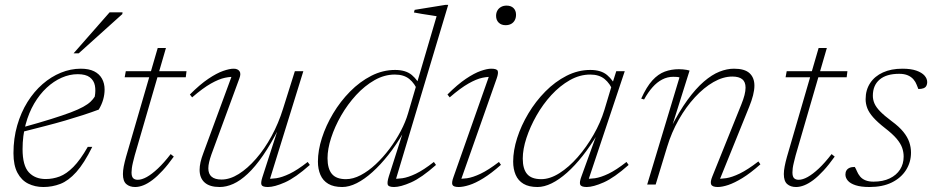

<svg xmlns="http://www.w3.org/2000/svg" viewBox="-20 -740 3746 770"><path d="M291.5 -442.5Q259.5 -442.5 227.5 -428.5Q195.5 -414.5 167.2 -388.2Q139 -362 117.2 -325Q95.5 -288 83 -241.8Q70.5 -195.5 70.5 -142Q70.5 -76 95.5 -49Q120.5 -22 163.5 -22Q192 -22 219.2 -32.2Q246.5 -42.5 274.2 -70.5Q302 -98.5 332 -151H350Q317.5 -85 286 -50Q254.5 -15 222 -2.5Q189.5 10 154 10Q120.5 10 93.2 -3.5Q66 -17 50 -47Q34 -77 34 -125.5Q34 -185 49 -237Q64 -289 90.2 -331Q116.5 -373 150.8 -402.8Q185 -432.5 224.2 -448.5Q263.5 -464.5 304 -464.5Q336.5 -464.5 357.5 -454Q378.5 -443.5 389 -424.5Q399.5 -405.5 399.5 -381Q399.5 -361 393.8 -340.8Q388 -320.5 376 -300.5Q346.5 -289.5 312.8 -278.5Q279 -267.5 241.2 -256.5Q203.5 -245.5 160.8 -234.5Q118 -223.5 71 -211.5L71.5 -229.5Q138.5 -248 185.5 -262.8Q232.5 -277.5 263.5 -289.2Q294.5 -301 313.5 -311.5Q332.5 -322 343 -332Q353.5 -342 360 -352.5Q364.5 -377 360.5 -397.2Q356.5 -417.5 340.2 -430Q324 -442.5 291.5 -442.5ZM275 -526 419.5 -690.5H471.5L470.5 -683.5L295.5 -526Z M480 -430 484.5 -454.5H728L725 -430ZM520.5 -117.5Q516.5 -102 513.2 -88.8Q510 -75.5 508.8 -65.8Q507.5 -56 507.5 -48.5Q507.5 -32 514 -25.5Q520.5 -19 532.5 -19Q548.5 -19 568.8 -30.2Q589 -41.5 613.2 -64.2Q637.5 -87 664.5 -122L677 -112Q653.5 -79 632 -55.8Q610.5 -32.5 591.2 -18Q572 -3.5 554.8 3.2Q537.5 10 522 10Q500 10 486.5 -1.8Q473 -13.5 473 -42Q473 -55.5 476.2 -72.5Q479.5 -89.5 485.5 -111L612.5 -547.5H645.5Z M1032 -28.5 1097 -229.5H1100.5Q1066.5 -162.5 1034.8 -116.5Q1003 -70.5 973.2 -42.8Q943.5 -15 915.5 -2.5Q887.5 10 861 10Q821 10 800.8 -8Q780.5 -26 780.5 -59Q780.5 -73 784.2 -89.8Q788 -106.5 795.5 -126L912.5 -443.5L924 -431.5Q905.5 -433 881.8 -428Q858 -423 826 -405Q794 -387 750.5 -349.5L741.5 -361Q782 -401.5 815.5 -424Q849 -446.5 874.8 -455.5Q900.5 -464.5 917 -464.5Q933 -464.5 940.2 -454.8Q947.5 -445 940 -425.5L828 -121Q822 -104 818.8 -90.2Q815.5 -76.5 815.5 -65Q815.5 -42.5 828.8 -31.2Q842 -20 868.5 -20Q902 -20 937.5 -42.2Q973 -64.5 1007 -103.5Q1041 -142.5 1069 -194Q1097 -245.5 1115 -303.5L1162.5 -454.5H1196.5L1059 -10.5L1047.5 -23.5Q1065 -22 1087.8 -25.2Q1110.5 -28.5 1141.5 -43.2Q1172.5 -58 1214 -90.5L1222.5 -78.5Q1164.5 -27 1122.5 -8.5Q1080.5 10 1054.5 10Q1033 10 1029 1.8Q1025 -6.5 1032 -28.5Z M1657 -372Q1643.5 -405.5 1621.5 -423.2Q1599.5 -441 1563.5 -441Q1521.5 -441 1482 -418.5Q1442.5 -396 1408.2 -358.8Q1374 -321.5 1348.2 -276.8Q1322.5 -232 1308 -187.2Q1293.5 -142.5 1293.5 -105.5Q1293.5 -63.5 1311 -42.5Q1328.5 -21.5 1367.5 -21.5Q1396 -21.5 1426.5 -37.5Q1457 -53.5 1486.5 -81Q1516 -108.5 1541.8 -142.8Q1567.5 -177 1587 -214Q1606.5 -251 1616.5 -285.5L1731 -675Q1722 -676.5 1706 -679Q1690 -681.5 1672.2 -684.2Q1654.5 -687 1640 -690L1643 -700.5L1766.5 -720.5H1777.5L1564.5 -10L1553.5 -23.5Q1571 -22 1593.8 -25.2Q1616.5 -28.5 1647.5 -43.2Q1678.5 -58 1720 -90.5L1728.5 -78.5Q1670.5 -27 1628.5 -8.5Q1586.5 10 1560.5 10Q1538 10 1535 0.5Q1532 -9 1539.5 -33L1595.5 -208H1597.5Q1569 -158.5 1537.2 -118.5Q1505.5 -78.5 1473.5 -49.8Q1441.5 -21 1410.8 -5.5Q1380 10 1352.5 10Q1318 10 1296.5 -2.8Q1275 -15.5 1265 -38.8Q1255 -62 1255 -92Q1255 -136.5 1271 -186.5Q1287 -236.5 1316 -285Q1345 -333.5 1384 -373Q1423 -412.5 1469 -436Q1515 -459.5 1564.5 -459.5Q1607.5 -459.5 1631.8 -439Q1656 -418.5 1671 -385Z M1798.5 -29.5 1944.5 -444 1957 -431.5Q1938 -433 1914.2 -428Q1890.5 -423 1858.8 -405Q1827 -387 1783.5 -349.5L1774.5 -361Q1815 -401.5 1848.5 -424Q1882 -446.5 1907.8 -455.5Q1933.5 -464.5 1950 -464.5Q1972.5 -464.5 1976 -455.8Q1979.5 -447 1972 -425.5L1825.5 -9.5L1812.5 -23.5Q1830.5 -22 1853.2 -25.2Q1876 -28.5 1907.2 -43.2Q1938.5 -58 1981 -90.5L1989 -79Q1950 -44.5 1918.2 -25Q1886.5 -5.5 1861.8 2.2Q1837 10 1819.5 10Q1798.5 10 1794.5 1.2Q1790.5 -7.5 1798.5 -29.5ZM1969.5 -676.5Q1969.5 -688.5 1974.8 -697.8Q1980 -707 1989.5 -712.2Q1999 -717.5 2011.5 -717.5Q2029.5 -717.5 2039.5 -707.5Q2049.5 -697.5 2049.5 -681Q2049.5 -668.5 2044.5 -659Q2039.5 -649.5 2030 -644.2Q2020.5 -639 2007.5 -639Q1990.5 -639 1980 -649.2Q1969.5 -659.5 1969.5 -676.5Z M2312 -33 2373.5 -202.5H2376.5Q2347.5 -154 2316.5 -114.8Q2285.5 -75.5 2254 -47.5Q2222.5 -19.5 2192.5 -4.8Q2162.5 10 2135.5 10Q2101 10 2079.5 -2.8Q2058 -15.5 2048 -38.8Q2038 -62 2038 -92Q2038 -136.5 2054 -186.5Q2070 -236.5 2099 -285Q2128 -333.5 2167 -373Q2206 -412.5 2252 -436Q2298 -459.5 2347.5 -459.5Q2390.5 -459.5 2414.8 -439Q2439 -418.5 2454 -385L2440 -372Q2426.5 -405.5 2404.5 -423.2Q2382.5 -441 2347 -441Q2305 -441 2265.2 -418.5Q2225.5 -396 2191.2 -358.8Q2157 -321.5 2131.5 -276.5Q2106 -231.5 2091.2 -186.5Q2076.5 -141.5 2076.5 -104Q2076.5 -62.5 2094 -42Q2111.5 -21.5 2150.5 -21.5Q2185.5 -21.5 2223.5 -45.5Q2261.5 -69.5 2296.8 -109.8Q2332 -150 2360.2 -199.2Q2388.5 -248.5 2404 -299.5L2434.5 -401L2451.5 -454.5H2485.5L2337 -10L2326 -23.5Q2343.5 -22 2366.2 -25.2Q2389 -28.5 2420 -43.2Q2451 -58 2492.5 -90.5L2501 -78.5Q2443 -27 2401 -8.5Q2359 10 2333 10Q2310.5 10 2306.8 0.2Q2303 -9.5 2312 -33Z M2563 -341 2551.5 -344.5Q2573 -392 2596.2 -417.5Q2619.5 -443 2646 -452.8Q2672.5 -462.5 2702.5 -462.5Q2710.5 -462.5 2718.5 -461.8Q2726.5 -461 2733.8 -459.8Q2741 -458.5 2745.5 -457L2672.5 -225H2669Q2703.5 -293 2737 -339Q2770.5 -385 2802.8 -412.8Q2835 -440.5 2865.2 -452.5Q2895.5 -464.5 2923.5 -464.5Q2966.5 -464.5 2986 -446.5Q3005.5 -428.5 3005.5 -396.5Q3005.5 -379 3000 -357.5Q2994.5 -336 2984.5 -311.5L2862.5 -10L2851.5 -23.5Q2869.5 -22 2892.5 -25.5Q2915.5 -29 2947 -44.2Q2978.5 -59.5 3021.5 -92.5L3029.5 -81Q2990 -46 2957.8 -26.2Q2925.5 -6.5 2900.8 1.8Q2876 10 2858.5 10Q2837 10 2832.2 0Q2827.5 -10 2837 -33L2953 -321Q2961.5 -342 2965.8 -358.8Q2970 -375.5 2970 -388.5Q2970 -411.5 2956.8 -422.2Q2943.5 -433 2917 -433Q2880 -433 2841.5 -411Q2803 -389 2767 -350Q2731 -311 2702 -260Q2673 -209 2655.5 -151L2609.5 0H2575.5L2705 -429.5Q2701 -431 2694.8 -431.5Q2688.5 -432 2680 -432Q2656.5 -432 2635.8 -421.2Q2615 -410.5 2597 -390.2Q2579 -370 2563 -341Z M3130.5 -430 3135 -454.5H3378.5L3375.5 -430ZM3171 -117.5Q3167 -102 3163.8 -88.8Q3160.5 -75.5 3159.2 -65.8Q3158 -56 3158 -48.5Q3158 -32 3164.5 -25.5Q3171 -19 3183 -19Q3199 -19 3219.2 -30.2Q3239.5 -41.5 3263.8 -64.2Q3288 -87 3315 -122L3327.5 -112Q3304 -79 3282.5 -55.8Q3261 -32.5 3241.8 -18Q3222.5 -3.5 3205.2 3.2Q3188 10 3172.5 10Q3150.5 10 3137 -1.8Q3123.5 -13.5 3123.5 -42Q3123.5 -55.5 3126.8 -72.5Q3130 -89.5 3136 -111L3263 -547.5H3296Z M3408 -70.5Q3412.5 -63.5 3416.8 -53Q3421 -42.5 3429.5 -32Q3438 -22 3451.2 -16.8Q3464.5 -11.5 3483 -11.5Q3521 -11.5 3548 -24.5Q3575 -37.5 3589.5 -60Q3604 -82.5 3604 -112Q3604 -130 3598 -147.2Q3592 -164.5 3575.8 -183.8Q3559.5 -203 3529 -226.5Q3499 -250 3482 -269.2Q3465 -288.5 3458.2 -306.2Q3451.5 -324 3451.5 -342Q3451.5 -379.5 3469.8 -407Q3488 -434.5 3521 -449.5Q3554 -464.5 3599 -464.5Q3633 -464.5 3655 -456.8Q3677 -449 3687.8 -436.8Q3698.5 -424.5 3698.5 -410.5Q3698.5 -402.5 3695.2 -396Q3692 -389.5 3684 -386.2Q3676 -383 3663 -383Q3660 -389.5 3656 -400.5Q3652 -411.5 3643.5 -421.5Q3634.5 -432 3620.5 -438Q3606.5 -444 3586 -444Q3535 -444 3507.8 -421Q3480.5 -398 3480.5 -356Q3480.5 -340 3487 -325Q3493.5 -310 3509.8 -293.2Q3526 -276.5 3556 -254Q3586 -232 3602.8 -211.2Q3619.5 -190.5 3626.5 -170Q3633.5 -149.5 3633.5 -128Q3633.5 -89.5 3613.5 -58Q3593.5 -26.5 3556.5 -8.2Q3519.5 10 3467 10Q3433 10 3411.5 3Q3390 -4 3380.2 -15.5Q3370.5 -27 3370.5 -40Q3370.5 -49.5 3374.5 -56.2Q3378.5 -63 3386.8 -66.8Q3395 -70.5 3408 -70.5Z"/></svg>

Font: Newsreader ExtraLight
Style: Italic
Weight: 250
Italic angle: -17°
Designer: Hugues Gentile
Foundry: Production Type
Version: Version 1.003